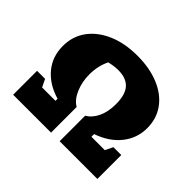

<svg xmlns="http://www.w3.org/2000/svg" viewBox="-126 -732 914 914"><g transform="rotate(45 331.5 -275.0)"><path d="M48 0V-161H102L121 -122H211V-136Q136 -158 93.5 -209Q51 -260 51 -331Q51 -397 87 -446Q123 -495 187 -522.5Q251 -550 335 -550Q418 -550 480.5 -524Q543 -498 577.5 -450.5Q612 -403 612 -339Q612 -271 570 -218.5Q528 -166 453 -140V-122H543L562 -161H615V0H361V-172Q391 -189 408.5 -226Q426 -263 426 -315Q426 -378 399.5 -407.5Q373 -437 319 -437Q305 -437 290.5 -435Q276 -433 259 -429Q236 -382 236 -325Q236 -275 254 -233Q272 -191 302 -173H303V0Z"/></g></svg>

Font: Piazzolla SC ExtraBold
Style: Regular
Weight: 800
Designer: Juan Pablo del Peral
Foundry: Huerta Tipografica
Version: Version 1.330